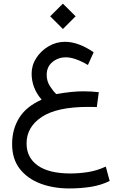

<svg xmlns="http://www.w3.org/2000/svg" viewBox="-20 -727 678 1076"><path d="M261.2 -635.7 332.5 -706.5 403.8 -635.7 332.5 -564.5ZM472.7 -362.8Q399.4 -405.8 349.1 -405.8Q306.2 -405.8 273.9 -379.4Q241.7 -353 241.7 -307.6Q241.7 -272.5 259.5 -244.6Q277.3 -216.8 295.4 -199.7Q383.8 -215.3 445.3 -215.3Q468.3 -215.3 490.2 -214.1Q512.2 -212.9 533.7 -210.4L522.5 -127Q506.3 -127.9 494.1 -127.9Q481.9 -127.9 474.1 -127.9Q298.8 -127.9 213.9 -71.5Q128.9 -15.1 128.9 76.7Q128.9 156.2 191.7 200.7Q254.4 245.1 374 245.1Q424.8 245.1 474.6 237.1Q524.4 229 572.8 206.5L594.7 287.1Q546.4 311 488.8 320.1Q431.2 329.1 368.7 329.1Q279.3 329.1 206.5 301.8Q133.8 274.4 90.8 219.2Q47.9 164.1 47.9 80.1Q47.9 -2 87.2 -65.9Q126.5 -129.9 213.4 -168.5Q184.1 -202.6 170.7 -239Q157.2 -275.4 157.2 -314Q157.2 -361.3 183.3 -401.9Q209.5 -442.4 252.2 -467.5Q294.9 -492.7 344.2 -492.7Q419.4 -492.7 504.9 -434.1Z"/></svg>

Font: Vazir FD-UI
Style: Regular-FD-UI
Weight: 400
Designer: Saber Rastikerdar
Foundry: Saber Rastikerdar
Version: Version 30.1.0